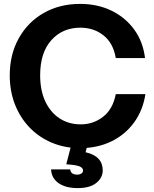

<svg xmlns="http://www.w3.org/2000/svg" viewBox="-20 -750 790 985"><path d="M391 10Q313 10 247 -17.5Q181 -45 132.5 -95Q84 -145 57 -213.5Q30 -282 30 -363Q30 -471 76.5 -554Q123 -637 204.5 -683.5Q286 -730 391 -730Q480 -730 551.5 -695.5Q623 -661 668.5 -598.5Q714 -536 724 -452H574Q561 -529 511 -568.5Q461 -608 392 -608Q301 -608 243.5 -544Q186 -480 186 -364Q186 -286 212.5 -229.5Q239 -173 286 -142.5Q333 -112 394 -112Q459 -112 509 -151Q559 -190 574 -267H726Q713 -183 667 -120.5Q621 -58 550 -24Q479 10 391 10ZM379 215Q317 215 280.5 189.5Q244 164 242 119H340Q343 146 377 146Q388 146 397 140.5Q406 135 406 125Q406 111 388 103.5Q370 96 320 93L347 -12H430L419 31Q507 51 507 124Q507 162 474 188.5Q441 215 379 215Z"/></svg>

Font: Instrument Sans
Style: Bold
Weight: 700
Designer: Rodrigo Fuenzalida
Foundry: fragTYPE
Version: Version 1.000; ttfautohint (v1.8.4.7-5d5b);gftools[0.9.28]